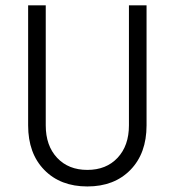

<svg xmlns="http://www.w3.org/2000/svg" viewBox="-20 -670 640 703"><path d="M452.1 -210.9V-650.4H516.6V-210.9Q516.6 -108.4 457.5 -47.9Q398.4 12.7 299.8 12.7Q201.2 12.7 142.1 -47.9Q83 -108.4 83 -210.9V-650.4H147.5V-210.9Q147.5 -136.7 189 -92.3Q230.5 -47.9 299.8 -47.9Q369.1 -47.9 410.6 -92.3Q452.1 -136.7 452.1 -210.9Z"/></svg>

Font: Lohit Devanagari
Style: Regular
Weight: 400
Version: 2.95.4